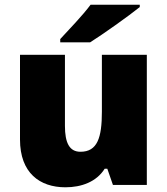

<svg xmlns="http://www.w3.org/2000/svg" viewBox="-20 -837 710 816"><path d="M574 -807V-817H365C332 -772 270 -708 236 -671V-657H363C417 -691 527 -769 574 -807ZM604 -604H413V-362C413 -252 394 -192 322 -192C275 -192 256 -230 256 -302V-604H65V-244C65 -102 149 -41 258 -41C326 -41 390 -64 425 -120H436L460 -51H604Z"/></svg>

Font: Noto Sans Tamil UI Black
Style: Regular
Weight: 900
Designer: Jelle Bosma - Monotype Design Team
Foundry: Monotype Imaging Inc.
Version: Version 2.004